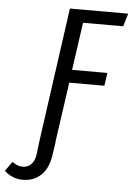

<svg xmlns="http://www.w3.org/2000/svg" viewBox="-182 -732 680 987"><g transform="rotate(5 158.5 -239.0)"><path d="M418.9 -621.1H211.9L176.8 -375H358.9L349.1 -308.1H168L124 0H125L113.8 74.2Q103.5 140.6 66.2 175.3Q28.8 210 -25.9 210Q-82 210 -122.1 171.9L-86.9 123Q-70.8 133.8 -59.8 138.4Q-48.8 143.1 -32.2 143.1Q-6.8 143.1 11 124.8Q28.8 106.4 33.2 73.2L42 0L138.2 -688H439Z"/></g></svg>

Font: Fira Sans Compressed Book
Style: Italic
Weight: 350
Width: 3
Italic angle: -8°
Designer: Carrois Corporate & Edenspiekermann AG
Foundry: Carrois Corporate GbR & Edenspiekermann AG
Version: Version 4.203;PS 004.203;hotconv 1.0.88;makeotf.lib2.5.64775